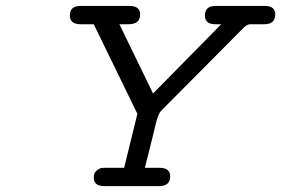

<svg xmlns="http://www.w3.org/2000/svg" viewBox="-20 -631 953 651"><path d="M216.8 -578.1Q216.8 -610.8 252 -610.8Q252.4 -610.8 252.9 -610.8H419.9Q455.1 -610.8 455.1 -582Q455.1 -548.8 416 -548.8H384.8L499 -314L730 -548.8H710Q674.8 -548.8 674.8 -578.1Q674.8 -610.8 710 -610.8Q710.4 -610.8 710.9 -610.8H878.9Q913.1 -610.8 913.1 -582Q913.1 -548.8 876 -548.8Q876 -548.8 828.1 -548.8Q818.4 -548.8 806.2 -537.1L528.8 -257.8Q527.8 -256.8 525.9 -254.9Q517.1 -246.1 508.8 -213.9Q505.9 -202.6 498 -168.9Q482.9 -108.9 471.2 -62H521Q557.1 -62 557.1 -33.2Q557.1 0 520 0H334Q297.9 0 297.9 -28.8Q297.9 -34.7 299.8 -41.3Q301.8 -47.9 310.3 -54.9Q318.8 -62 333 -62H400.9L445.8 -245.1L297.9 -548.8H252.9Q216.8 -549.3 216.8 -578.1Z"/></svg>

Font: CMU Typewriter Text Variable Width
Style: Italic
Weight: 500
Italic angle: -14.04°
Version: Version 0.7.0